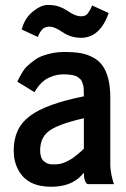

<svg xmlns="http://www.w3.org/2000/svg" viewBox="-20 -728 498 759"><path d="M409.7 -676.3Q375 -578.6 300.8 -578.6Q259.8 -578.6 227.8 -600.6Q195.8 -622.6 176.5 -622.6Q157.2 -622.6 147.5 -612.3Q137.7 -602.1 129.4 -582L65.9 -611.3Q77.1 -655.8 109.6 -682.1Q142.1 -708.5 168.9 -708.5Q195.8 -708.5 214.8 -701.4Q233.9 -694.3 245.6 -686Q276.9 -663.6 300.3 -663.6Q318.8 -663.6 327.1 -674.8Q337.9 -689.9 344.2 -706.5ZM138.7 -132.8Q138.7 -104 152.8 -91.1Q167 -78.1 188 -78.1Q209 -78.1 219.5 -80.6Q230 -83 240.2 -87.9L258.3 -97.2Q266.1 -101.6 275.9 -109.4L290 -120.6Q293.9 -124 302.7 -131.8L311.5 -140.1V-260.7Q202.1 -235.4 168.5 -206.1Q138.7 -179.7 138.7 -132.8ZM326.2 0Q311.5 -8.8 311.5 -45.4L302.2 -34.7Q260.3 10.3 182.1 10.3Q87.4 10.3 52.2 -56.6Q34.2 -89.8 34.2 -133.3Q34.2 -176.8 49.6 -210.7Q64.9 -244.6 99.6 -270.5Q162.6 -317.4 311.5 -347.2Q311.5 -381.8 309.3 -389.6Q307.1 -397.5 304.4 -404.3Q301.8 -411.1 297.9 -414.8Q293.9 -418.5 288.1 -422.9Q282.2 -427.2 274.4 -429.2Q255.4 -434.1 232.2 -434.1Q209 -434.1 188.7 -427Q168.5 -419.9 156.5 -411.1Q144.5 -402.3 134.8 -390.6Q122.1 -375 116.7 -363.3L48.3 -405.3Q69.8 -449.7 85.4 -464.6Q101.1 -479.5 116.2 -490.2Q131.3 -501 148.4 -507.3Q189.5 -522.5 231.9 -522.5Q274.4 -522.5 299.6 -517.8Q324.7 -513.2 347.4 -501.2Q370.1 -489.3 384.8 -469.2Q416 -425.8 416 -342.3V-72.8Q416 -59.1 421.1 -34.2Q426.3 -9.3 430.7 0Z"/></svg>

Font: News Cycle
Style: Bold
Weight: 700
Version: Version 0.5.1